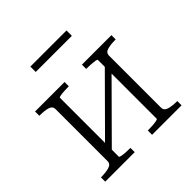

<svg xmlns="http://www.w3.org/2000/svg" viewBox="-180 -837 985 985"><g transform="rotate(-45 312.0 -344.5)"><path d="M118 -66V-443Q118 -465 95 -471.5Q72 -478 37 -478H35V-509H249V-478H246Q232 -478 215 -477Q198 -476 186.5 -474Q175 -472 175 -468V-41Q175 -38 186.5 -35.5Q198 -33 215 -32Q232 -31 246 -31H249V0H35V-31H37Q72 -31 95 -38Q118 -45 118 -66ZM450 -41V-468Q450 -472 437.5 -474Q425 -476 408 -477Q391 -478 377 -478H375V-509H589V-478H587Q552 -478 529 -471.5Q506 -465 506 -443V-66Q506 -45 529 -38Q552 -31 587 -31H589V0H375V-31H377Q391 -31 408 -32Q425 -33 437.5 -35.5Q450 -38 450 -41ZM159 -76 135 -101 465 -433 489 -408ZM181 -689H443V-650H181Z"/></g></svg>

Font: Roboto Serif 36pt ExtraLight
Style: Regular
Weight: 250
Designer: Greg Gazdowicz
Foundry: Commercial Type
Version: Version 1.008